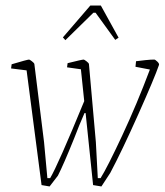

<svg xmlns="http://www.w3.org/2000/svg" viewBox="-20 -664 594 693"><path d="M554 -430Q538 -383 478.5 -250Q419 -117 378 -40L346 9L316 4L289 -256H285Q266 -213 247 -163Q209 -69 189 -30L159 9L130 4L76 -410L20 -417L22 -432Q79 -449 85 -449Q87 -449 95 -443Q103 -437 104 -433L139 -151L151 -21H161Q189 -68 284 -299L272 -414L222 -421L224 -436Q276 -449 282 -449Q284 -449 292 -443Q300 -437 301 -433L326 -151L333 -21H343Q367 -59 420.5 -173.5Q474 -288 521 -413L469 -423L471 -443Q485 -445 505 -447Q525 -449 537 -449Q540 -449 547.5 -442Q555 -435 554 -430ZM207 -529 306 -644H344L408 -528L396 -520L325 -618H317L216 -519Z"/></svg>

Font: Grenze Thin
Style: Italic
Weight: 250
Italic angle: -10°
Designer: Renata Polastri
Foundry: Omnibus-Type
Version: Version 1.002; ttfautohint (v1.8)